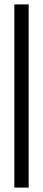

<svg xmlns="http://www.w3.org/2000/svg" viewBox="-20 -763 196 871"><path d="M110 88H45V-743H110Z"/></svg>

Font: Forum
Style: Regular
Weight: 400
Designer: Denis Masharov
Foundry: Denis Masharov
Version: Version 1.000